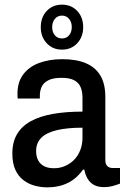

<svg xmlns="http://www.w3.org/2000/svg" viewBox="-20 -792 539 824"><path d="M182 12Q156 12 129.5 5Q103 -2 81 -18.5Q59 -35 46 -63Q33 -91 33 -133Q33 -182 53 -216Q73 -250 111.5 -271.5Q150 -293 206.5 -303Q263 -313 334 -313V-373Q334 -399 326 -418Q318 -437 298.5 -447.5Q279 -458 244 -458Q207 -458 186.5 -447Q166 -436 158.5 -419Q151 -402 151 -381V-369H56Q55 -374 55 -379Q55 -384 55 -390Q55 -440 80 -473Q105 -506 148.5 -522Q192 -538 248 -538Q308 -538 349 -520.5Q390 -503 411 -467.5Q432 -432 432 -377V-105Q432 -87 441 -79Q450 -71 462 -71H495V-4Q482 1 464.5 6Q447 11 425 11Q400 11 383 1.5Q366 -8 356 -25Q346 -42 342 -64H336Q321 -42 299 -24.5Q277 -7 248 2.5Q219 12 182 12ZM212 -70Q237 -70 259 -79.5Q281 -89 297.5 -105.5Q314 -122 324 -146.5Q334 -171 334 -201V-244Q269 -244 224.5 -233.5Q180 -223 157.5 -201Q135 -179 135 -144Q135 -120 144 -103.5Q153 -87 170 -78.5Q187 -70 212 -70ZM246 -579Q206 -579 180.5 -606.5Q155 -634 155 -675Q155 -718 180.5 -745Q206 -772 246 -772Q286 -772 311.5 -745Q337 -718 337 -675Q337 -634 311.5 -606.5Q286 -579 246 -579ZM246 -627Q265 -627 276.5 -640.5Q288 -654 288 -676Q288 -697 276.5 -711Q265 -725 246 -725Q227 -725 215.5 -711Q204 -697 204 -675Q204 -654 215.5 -640.5Q227 -627 246 -627Z"/></svg>

Font: Archivo SemiCondensed Medium
Style: Regular
Weight: 500
Width: 4
Designer: Hector Gatti
Foundry: Omnibus-Type
Version: Version 2.001